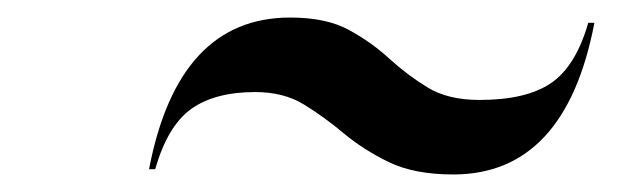

<svg xmlns="http://www.w3.org/2000/svg" viewBox="-20 -536 728 219"><path d="M271 -431Q225.2 -431 198.2 -411.8Q171.2 -392.5 157 -343H150Q183.1 -516 311 -516Q352.2 -516 378.1 -501.8Q404 -487.6 424.2 -469Q444.5 -450.4 467.8 -436.2Q491 -422 527 -422Q580.2 -422 608.5 -441.2Q636.8 -460.5 651 -510H658Q624.9 -337 497 -337Q452.4 -337 423.3 -351.2Q394.2 -365.4 372 -384Q349.8 -402.6 326.7 -416.8Q303.6 -431 271 -431Z"/></svg>

Font: Bodoni* 72 Medium
Style: Italic
Weight: 500
Italic angle: -13°
Version: Version 1.002; ttfautohint (v0.97) -l 8 -r 50 -G 200 -x 14 -